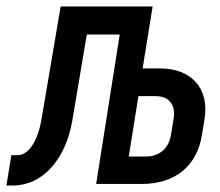

<svg xmlns="http://www.w3.org/2000/svg" viewBox="-63 -570 683 595"><path d="M-43 5H-24C68 5 140 -74 161 -196L206 -463H308L235 0H377C480 0 548 -56 563 -153L571 -202C586 -296 530 -358 433 -358H379L410 -550H125L65 -197C53 -131 25 -89 -9 -89H-28ZM336 -85 366 -272H420C462 -272 482 -244 475 -202L467 -153C461 -112 432 -85 390 -85Z"/></svg>

Font: JetBrains Mono SemiBold
Style: Italic
Weight: 472
Italic angle: -9°
Monospace: yes
Designer: Philipp Nurullin, Konstantin Bulenkov
Foundry: JetBrains
Version: Version 2.305